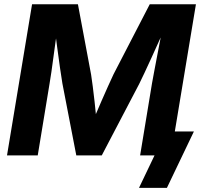

<svg xmlns="http://www.w3.org/2000/svg" viewBox="-20 -748 963 924"><path d="M13.7 0 134.3 -727.5H355L418.5 -388.7Q422.4 -365.7 426.5 -331.5Q430.7 -297.4 435.1 -259.3Q439.5 -221.2 442.6 -186.5Q445.8 -151.9 447.8 -127.9L412.6 -129.9Q422.4 -153.8 437 -188.7Q451.7 -223.6 468.3 -261.5Q484.9 -299.3 500.2 -333.5Q515.6 -367.7 526.4 -390.6L700.7 -727.5H922.9L802.2 0H654.3L711.4 -346.2Q715.8 -370.6 722.2 -404.8Q728.5 -439 736.1 -478Q743.7 -517.1 751.2 -556.9Q758.8 -596.7 764.6 -631.8L781.2 -629.9Q763.7 -590.8 745.1 -549.8Q726.6 -508.8 709 -470Q691.4 -431.2 676 -398.7Q660.6 -366.2 649.9 -344.2L469.7 0H347.2L280.3 -346.2Q275.4 -375.5 268.6 -422.6Q261.7 -469.7 254.6 -524.9Q247.6 -580.1 240.7 -631.8L259.8 -629.9Q253.9 -594.2 248.3 -554.4Q242.7 -514.6 237.5 -475.8Q232.4 -437 227.5 -402.8Q222.7 -368.7 218.3 -344.2L161.6 0ZM648.9 156.2 723.6 0H683.6L703.1 -115.2H913.1L783.2 156.2Z"/></svg>

Font: Inter 28pt
Style: Bold Italic
Weight: 700
Italic angle: -9.3988°
Designer: Rasmus Andersson
Foundry: rsms
Version: Version 4.001;git-66647c0bb